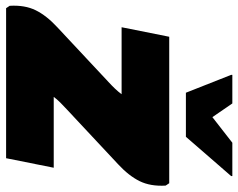

<svg xmlns="http://www.w3.org/2000/svg" viewBox="-98 -702 800 645"><g transform="rotate(90 302.5 -380.0)"><path d="M72 -388 104 -548H596L604 -536Q607 -485 589 -448.5Q571 -412 532 -376L348 -204Q336 -193 325 -182Q314 -171 306 -160H544L512 0H8L0 -12Q-3 -63 15 -99.5Q33 -136 72 -172L256 -344Q267 -354 278 -365.5Q289 -377 297 -388ZM292 -604 232 -756V-760H328L374 -693L460 -760H572V-756L440 -604Z"/></g></svg>

Font: Kufam Black
Style: Italic
Weight: 900
Italic angle: -11°
Designer: Artur Schmal
Foundry: Original Type
Version: Version 1.301; ttfautohint (v1.8.3)